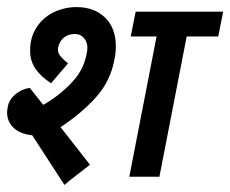

<svg xmlns="http://www.w3.org/2000/svg" viewBox="-30 -499 650 542"><path d="M297 -368Q297 -348 293 -331Q282 -270 241 -224.5Q200 -179 141 -140L224 -34Q213 -25 188 -6Q163 13 152 23L61 -117Q26 -121 8 -138.5Q-10 -156 -10 -182Q-10 -186 -8 -198Q-4 -218 13 -232.5Q30 -247 54 -251L92 -203Q138 -229 173.5 -267Q209 -305 216 -355Q219 -375 209 -389Q199 -403 181 -403Q163 -403 150.5 -393Q138 -383 134 -365Q132 -353 138 -344Q144 -335 162 -320L114 -264Q85 -283 70 -305Q55 -327 55 -356Q55 -395 74 -423Q93 -451 123 -465Q153 -479 186 -479Q236 -479 266.5 -449.5Q297 -420 297 -368ZM497 -396 420 0H335L412 -396H339L353 -466H600L586 -396Z"/></svg>

Font: Cambay Devanagari
Style: Bold Italic
Weight: 700
Designer: Pooja Saxena
Foundry: Pooja Saxena
Version: Version 1.005;PS 001.005;hotconv 1.0.70;makeotf.lib2.5.58329